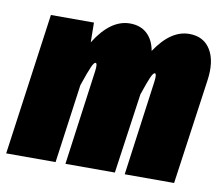

<svg xmlns="http://www.w3.org/2000/svg" viewBox="-78 -633 823 712"><g transform="rotate(10 333.5 -277.0)"><path d="M580.1 -554.2Q634.8 -554.2 660.6 -511.5Q686.5 -468.8 675.8 -395L620.1 0H434.1L482.9 -357.9Q486.8 -388.2 479 -388.2Q473.1 -388.2 464.8 -369.6Q456.5 -351.1 439.9 -301.8L397 0H210.9L259.8 -357.9Q263.7 -388.2 255.9 -388.2Q250 -388.2 241.5 -369.1Q232.9 -350.1 214.8 -296.9L173.8 0H-12.2L62 -534.2H224.1L225.1 -460Q283.7 -554.2 356.9 -554.2Q396.5 -554.2 421.1 -531.5Q445.8 -508.8 453.1 -467.8Q510.3 -554.2 580.1 -554.2Z"/></g></svg>

Font: Fira Sans Compressed Heavy
Style: Italic
Weight: 900
Width: 3
Italic angle: -8°
Designer: Carrois Corporate & Edenspiekermann AG
Foundry: Carrois Corporate GbR & Edenspiekermann AG
Version: Version 4.203;PS 004.203;hotconv 1.0.88;makeotf.lib2.5.64775